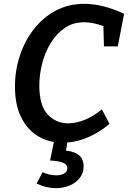

<svg xmlns="http://www.w3.org/2000/svg" viewBox="-20 -733 667 1001"><path d="M58 -282Q58 -365 83.5 -442.5Q109 -520 156.5 -581Q204 -642 270.5 -677.5Q337 -713 420 -713Q516 -713 627 -661L594 -491H522L519 -597Q464 -617 417 -617Q361 -617 318 -587.5Q275 -558 245 -509.5Q215 -461 200 -402.5Q185 -344 185 -287Q185 -183 228.5 -136.5Q272 -90 336 -90Q377 -90 422.5 -108.5Q468 -127 511 -163L551 -87Q498 -43 442 -18.5Q386 6 331 10L324 52Q373 58 394.5 78.5Q416 99 416 133Q416 168 396.5 194Q377 220 343.5 234Q310 248 270 248Q246 248 221 242Q196 236 171 224L202 165Q237 181 274 181Q298 181 314.5 171.5Q331 162 331 144Q331 123 305 114Q279 105 241 104L261 7Q204 -2 158 -37Q112 -72 85 -133Q58 -194 58 -282Z"/></svg>

Font: Bitter SemiBold
Style: Italic
Weight: 600
Italic angle: -9°
Designer: Sol Matas, and Bitter project Authors
Foundry: Sol Matas
Version: Version 2.001